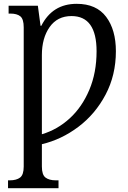

<svg xmlns="http://www.w3.org/2000/svg" viewBox="-20 -744 667 1004"><path d="M22 199H31Q66 199 85 184.5Q104 170 104 127V-601Q104 -644 86.5 -658.5Q69 -673 34 -673H25V-714H178L192 -609H196Q254 -724 381 -724Q484 -724 535 -656Q586 -588 586 -476Q586 -351 532 -249Q478 -147 389.5 -80.5Q301 -14 199 10V127Q199 170 218 184.5Q237 199 272 199H286V240H22ZM485 -476Q485 -660 354 -660Q280 -660 239.5 -602.5Q199 -545 199 -456V-42Q280 -66 344.5 -125Q409 -184 447 -274Q485 -364 485 -476Z"/></svg>

Font: Noto Serif Narrow
Style: Regular
Weight: 400
Width: 4
Designer: Monotype Design Team
Foundry: Monotype Imaging Inc.
Version: Version 1.001